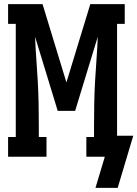

<svg xmlns="http://www.w3.org/2000/svg" viewBox="-20 -755 662 925"><path d="M440 150 485 0H396V-95H433V-147Q433 -201 434 -255Q435 -309 438 -363Q441 -417 445 -470.5Q449 -524 451 -578L342 -221H258L149 -578Q151 -524 155 -470.5Q159 -417 162 -363Q165 -309 166 -255Q167 -201 167 -147V-95H204V0H19V-95H56V-640H19V-735H185L300 -358L415 -735H581V-640H544V-101H622L547 150Z"/></svg>

Font: Iosevka HT Extended
Style: Bold
Weight: 700
Width: 7
Monospace: yes
Designer: Belleve Invis
Foundry: Belleve Invis
Version: Version 32.3.0; ttfautohint (v1.8.4)